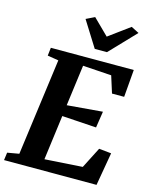

<svg xmlns="http://www.w3.org/2000/svg" viewBox="-150 -1089 947 1183"><g transform="rotate(15 323.5 -498.0)"><path d="M-7.5 0 -1 -49 73.5 -62 156.5 -680 86 -691.5 92 -743H621L606.5 -568H529L495 -675.5L312.5 -687.5L278 -426.5L504 -445.5L488 -341L269 -355L231.5 -69.5L472 -85L540.5 -219L619 -211L582.5 0ZM355 -806.5 252.5 -970 307 -996.5Q332 -972 356.8 -947.5Q381.5 -923 406.5 -898.5Q440 -923 473.2 -947.5Q506.5 -972 540 -996.5L590 -971L433 -806.5Z"/></g></svg>

Font: Merriweather ExtraBold
Style: Italic
Weight: 800
Italic angle: -7.8°
Version: Version 2.101